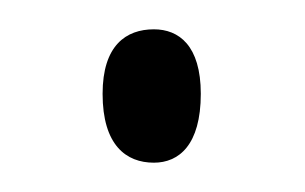

<svg xmlns="http://www.w3.org/2000/svg" viewBox="-20 -422 208 131"><path d="M85 -311C102 -311 117 -323 117 -358C117 -391 102 -402 85 -402C66 -402 50 -391 50 -358C50 -323 66 -311 85 -311Z"/></svg>

Font: Noto Serif Armenian ExtraCondensed ExtraLight
Style: Regular
Weight: 200
Width: 2
Designer: Monotype Design Team
Foundry: Monotype Imaging Inc.
Version: Version 2.008